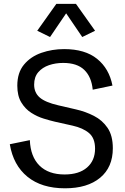

<svg xmlns="http://www.w3.org/2000/svg" viewBox="-20 -971 653 1002"><path d="M319.3 11.7Q197.3 11.7 123.3 -48.6Q49.3 -108.9 31.2 -218.3L135.7 -239.7Q139.2 -153.3 186 -106.9Q232.9 -60.5 316.9 -60.5Q392.6 -60.5 434.3 -96.9Q476.1 -133.3 476.1 -195.3Q476.1 -250 444.6 -276.6Q413.1 -303.2 358.4 -315.4L266.6 -335.9Q241.2 -341.8 207.8 -352.1Q174.3 -362.3 143.1 -382.3Q111.8 -402.3 91.1 -436.5Q70.3 -470.7 70.3 -523.9Q70.3 -591.8 105.2 -633.8Q140.1 -675.8 196 -695.3Q252 -714.8 314.9 -714.8Q423.8 -714.8 486.8 -663.8Q549.8 -612.8 566.9 -524.4L463.9 -502.9Q457.5 -569.8 419.9 -606.2Q382.3 -642.6 309.6 -642.6Q270 -642.6 235.6 -630.9Q201.2 -619.1 179.7 -594.2Q158.2 -569.3 158.2 -529.3Q158.2 -487.3 187.3 -462.2Q216.3 -437 284.2 -421.4L377 -399.9Q426.3 -388.7 470.2 -366.2Q514.2 -343.8 541.5 -303.5Q568.8 -263.2 568.8 -197.3Q568.8 -98.1 502.4 -43.2Q436 11.7 319.3 11.7ZM241.2 -777.8 174.3 -810.5 273.9 -950.7H376.5L476.1 -810.5L409.2 -777.8L325.2 -901.4Z"/></svg>

Font: Schibsted Grotesk
Style: Regular
Weight: 400
Designer: Bakken & Baeck AS, Henrik Kongsvoll
Foundry: Schibsted ASA
Version: Version 1.100; ttfautohint (v1.8.4.7-5d5b);gftools[0.9.25]